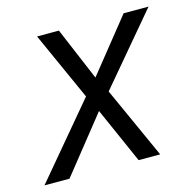

<svg xmlns="http://www.w3.org/2000/svg" viewBox="-121 -620 708 705"><g transform="rotate(-15 233.5 -267.5)"><path d="M228 -211.9 59.1 0H-36.1L195.8 -275.9L79.1 -535.2H162.1L247.1 -334L408.2 -535.2H502.9L280.8 -272L403.8 0H321.8Z"/></g></svg>

Font: OpenSans-Italic
Style: Italic
Weight: 400
Italic angle: -12°
Foundry: Ascender Corporation
Version: Version 1.10